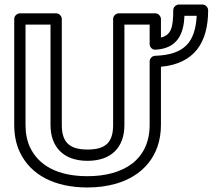

<svg xmlns="http://www.w3.org/2000/svg" viewBox="-20 -795 961 850"><path d="M367.2 -15C232.7 -15 149.9 -64.1 112.6 -143.6C99.8 -171.1 93 -203.6 93 -242V-686H203.6V-242C203.6 -141.9 263.4 -83 367.2 -83C471.9 -83 530.8 -141.5 530.8 -242V-686H642.5V-600C642.5 -587 652.7 -574.1 668.9 -575C767.7 -580.7 793.6 -648.2 796.6 -725H850.8C844.4 -608.9 797.4 -552.4 666.7 -548C653.1 -547.5 642.5 -535.8 642.5 -523V-242C642.5 -88.5 528 -15 367.2 -15ZM367.2 -133C286.1 -133 253.6 -166.6 253.6 -242V-711C253.6 -721.7 243.7 -736 228.6 -736H68C57.3 -736 43 -726.1 43 -711V-242C43 -197.7 50.9 -157.6 67.4 -122.4C114.8 -21 220.7 35 367.2 35C412.5 35 454.9 29.4 494.1 18C609.4 -15.5 692.5 -102.9 692.5 -242V-499.5C840.3 -512.9 901.5 -606.4 901.5 -750C901.5 -760.7 891.6 -775 876.5 -775H772C761.3 -775 747 -765.1 747 -750C747 -673.1 737.5 -640 692.5 -628.7V-711C692.5 -721.7 682.6 -736 667.5 -736H505.8C495.1 -736 480.8 -726.1 480.8 -711V-242C480.8 -165.9 449.2 -133 367.2 -133Z"/></svg>

Font: Asimov
Style: WidOu
Weight: 500
Designer: Google
Version: Version 2.000980; 2014